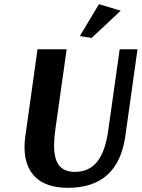

<svg xmlns="http://www.w3.org/2000/svg" viewBox="-20 -885 676 916"><path d="M556 -834 417 -704 361 -713 452 -865ZM305 11Q201 11 149 -39.5Q97 -90 97 -183Q97 -211 101 -236L159 -650H298L244 -267Q238 -225 238 -192Q238 -125 262.5 -95Q287 -65 338 -65Q405 -65 444 -114Q483 -163 497 -267L551 -650H636L578 -236Q543 11 305 11Z"/></svg>

Font: Arsenal
Style: Bold Italic
Weight: 700
Italic angle: -9.10001°
Designer: Andrij Shevchenko
Foundry: Stairsfor
Version: Version 2.001;PS 002.001;hotconv 1.0.88;makeotf.lib2.5.64775